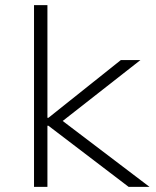

<svg xmlns="http://www.w3.org/2000/svg" viewBox="-20 -725 607 745"><path d="M112 0V-705H164V-268H168L449 -492H525L202 -239L203 -271L560 0H479L168 -237H164V0Z"/></svg>

Font: Nunito Sans 7pt SemiExpanded ExtraLight
Style: Regular
Weight: 250
Width: 6
Designer: Vernon Adams
Foundry: Vernon Adams
Version: Version 3.101;gftools[0.9.27]